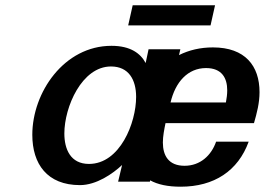

<svg xmlns="http://www.w3.org/2000/svg" viewBox="-20 -686 1000 725"><path d="M775 -590 792 -666H481L464 -590ZM102 -177C102 -67 158 13 282 13C344 13 406 -30 441 -63L426 0H546L547 -5C576 11 614 19 662 19C789 19 879 -41 919 -151H796C778 -99 736 -60 677 -60C617 -60 595 -98 595 -148C595 -171 600 -197 605 -221H939C950 -259 960 -297 960 -338C960 -437 906 -507 784 -507C737 -507 694 -497 656 -478L661 -500H541L530 -448C511 -484 473 -513 401 -513C222 -513 102 -337 102 -177ZM223 -182C223 -282 289 -435 399 -435C466 -435 494 -385 494 -320C494 -222 433 -67 316 -67C246 -67 223 -123 223 -182ZM624 -299C642 -376 689 -429 758 -429C818 -429 838 -391 838 -345C838 -330 836 -315 833 -299Z"/></svg>

Font: Perun SemiBold Italic
Style: Regular
Weight: 400
Italic angle: -12°
Foundry: Copyright (c) Stefan Peev, Context Ltd, 2016
Version: Version 1.026